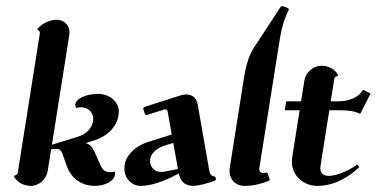

<svg xmlns="http://www.w3.org/2000/svg" viewBox="-20 -607 1240 632"><path d="M27.3 -29.3 26.6 -24.4C38.3 -5.9 57.4 3.9 80.6 4.9C107.9 4.9 132.6 -16.6 137 -43.9L148.4 -116.2H169.9C178.7 -116.2 183.6 -106.9 186.3 -99.1L199.2 -62C216.6 -12.7 256.3 4.9 292 4.9C327.4 4.9 358.6 -12.5 358.6 -35.4C358.6 -37.6 358.6 -40 358.2 -42.5C353.8 -41 349.1 -40.3 344.7 -40.3C331.5 -40.3 320.1 -42.5 310.8 -63L291.7 -106C284.2 -122.6 275.9 -132.8 262 -135.7L290.5 -145C337.4 -159.7 371.1 -195.8 371.1 -240.5C371.1 -272.2 340.8 -297.9 303.2 -297.9C261.7 -297.9 227.8 -281.5 227.8 -261.5C227.8 -257.8 229 -254.6 231 -251.5C238.5 -253.7 240 -253.9 247.6 -253.9C269.3 -253.9 286.9 -237.1 286.9 -216.6C286.9 -188.5 265.6 -165.8 235.8 -156.7L150.9 -130.6L208.3 -493.2C208.7 -495.8 208.7 -498.3 208.7 -500.7C208.7 -523.9 191.4 -542 167 -542C143.3 -541.3 121.1 -531.5 103.8 -512.7L103 -507.8C108.4 -507.8 111.3 -503.9 111.3 -498L38.6 -39.1C37.6 -33.2 33.2 -29.3 27.3 -29.3Z M545.4 -164.3 468.8 -140.1C423.3 -126 389.4 -93.3 389.4 -52C389.4 -20.5 413.1 4.9 442.4 4.9C490 4.9 544.2 -22.9 568.4 -35.9C575 -5.4 592.8 4.6 615.5 4.6C636.5 4.6 662.6 -3.9 686.8 -11.7L691.2 -16.6L688.2 -25.9C679.2 -25.9 671.1 -32 669.2 -43.5L630.9 -262.2C627 -284.2 613.3 -296.1 593.3 -296.1C587.4 -296.1 581.5 -295.4 572.5 -292.5L454.3 -254.6L451.2 -249.8L457.5 -230.5L462.2 -228L519 -246.1C521.5 -246.8 523.4 -247.1 524.4 -247.1C528.1 -247.1 531 -244.4 531.7 -240.5ZM550.3 -136.5 565.7 -50.8 521.2 -42C517.6 -41.3 514.2 -41 510.7 -41C487.5 -41 473.9 -57.9 473.9 -77.6C473.9 -101.3 495.6 -119.6 523.4 -128.4Z M737.1 -59.6C735.8 -51.8 735.4 -48.3 735.4 -44.4C735.4 -17.3 754.4 4.9 785.4 4.9C814.2 4.9 838.4 -1.7 865.5 -11.7L867.9 -16.6L861.1 -36.9L856.4 -39.3C851.3 -37.6 848.6 -37.1 845.7 -37.1C838.9 -37.1 833.3 -42.7 833.3 -49.8C833.3 -50.8 833.7 -54.2 834.7 -60.5L901.9 -483.4C907.2 -516.6 916.7 -547.9 930.9 -575.2L928.7 -580.1L910.4 -586.9L904.1 -585L814 -447.3C797.4 -421.9 787.6 -379.9 783.2 -351.6Z M966.3 -244.1 942.6 -93.8C941.2 -85 940.7 -79.1 940.7 -74.7C940.7 -29.8 978 4.9 1024.7 4.9C1078.9 4.9 1126.5 -22.5 1163.3 -57.4L1155.3 -65.9C1139.9 -52 1093.3 -28.1 1062.7 -28.1C1046.4 -28.1 1034.4 -34.9 1034.4 -53.7C1034.4 -56.4 1036.1 -67.6 1037.1 -74.5L1064 -244.1H1086.4C1115.7 -244.1 1141.8 -244.1 1165.8 -232.2L1199.7 -299.1L1174.8 -311.8C1161.9 -286.6 1128.2 -273.4 1093 -273.4H1068.6L1080.3 -346.7C1081.3 -352.5 1085.7 -356.4 1091.6 -356.4L1092.3 -361.3C1080.6 -379.9 1061.8 -390.6 1038.3 -390.6C1011 -390.6 986.3 -369.1 981.9 -341.8L970.9 -273.4H922.1L917.5 -244.1Z"/></svg>

Font: RisaltypS01
Style: Medium
Weight: 500
Italic angle: -9°
Designer: gluk
Foundry: gluk
Version: Version 0.24